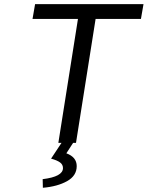

<svg xmlns="http://www.w3.org/2000/svg" viewBox="-20 -680 703 914"><path d="M184.1 213.9 183.1 172.9Q279.8 161.1 279.8 120.1Q279.8 103.5 265.9 93.3Q252 83 223.1 75.2L272.9 0H257.8L351.1 -589.8H134.8L147 -660.2H663.1L650.9 -589.8H435.1L341.8 0H328.1L295.9 49.8Q345.2 67.9 345.2 110.8Q345.2 156.7 299.3 182.4Q253.4 208 184.1 213.9Z"/></svg>

Font: Office Code Pro Italic
Style: Regular
Weight: 400
Italic angle: -9°
Designer: Nathan Rutzky & Paul D. Hunt
Foundry: Adobe Systems Incorporated
Version: Version 1.004;PS 001.004;hotconv 1.0.70;makeotf.lib2.5.58329